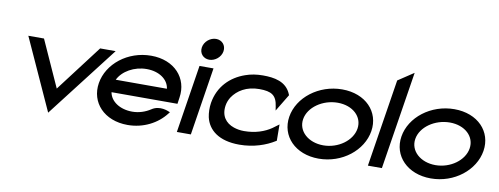

<svg xmlns="http://www.w3.org/2000/svg" viewBox="-58 -942 3262 1256"><g transform="rotate(10 1573.5 -314.5)"><path d="M81 -451 296 22 661 -451H558L324 -143L185 -451Z M589 -226C568 -95 665 11 821 11C925 11 1017 -37 1072 -109L1080 -119L1070 -123C1069 -123 1009 -152 957 -117C922 -94 880 -80 836 -80C754 -80 691 -122 681 -182H1119L1125 -224C1146 -356 1051 -462 896 -462C740 -462 610 -357 589 -226ZM694 -267C723 -327 799 -371 882 -371C965 -371 1026 -328 1034 -267Z M1212 -573C1206 -533 1234 -502 1273 -502C1312 -502 1350 -533 1356 -573C1362 -613 1334 -644 1295 -644C1256 -644 1218 -613 1212 -573ZM1147 0H1240L1311 -451H1218Z M1334 -226C1329 -193 1330 -160 1336 -131C1355 -48 1428 11 1563 11C1658 11 1739 -18 1796 -54L1801 -57L1800 -165L1758 -134C1714 -104 1654 -82 1578 -82C1553 -82 1531 -86 1510 -93C1454 -112 1420 -157 1431 -226C1434 -246 1442 -266 1453 -283C1486 -332 1545 -370 1630 -370C1712 -370 1745 -349 1755 -276L1759 -250L1828 -364L1826 -369C1794 -450 1712 -462 1638 -462C1597 -462 1558 -456 1522 -443C1427 -410 1352 -337 1334 -226Z M1854 -226C1833 -95 1934 11 2090 11C2246 11 2378 -95 2399 -226C2420 -357 2321 -462 2165 -462C2009 -462 1875 -357 1854 -226ZM1946 -226C1959 -307 2051 -371 2151 -371C2251 -371 2320 -307 2307 -226C2294 -145 2204 -80 2105 -80C2005 -80 1933 -145 1946 -226Z M2416 0H2509L2612 -651L2508 -582Z M2599 -226C2578 -95 2679 11 2835 11C2991 11 3123 -95 3144 -226C3165 -357 3066 -462 2910 -462C2754 -462 2620 -357 2599 -226ZM2691 -226C2704 -307 2796 -371 2896 -371C2996 -371 3065 -307 3052 -226C3039 -145 2949 -80 2850 -80C2750 -80 2678 -145 2691 -226Z"/></g></svg>

Font: Charger Pro
Style: ExBdExtObl
Weight: 400
Designer: Jasper
Foundry: Cannot Into Space Fonts
Version: Version 1.09